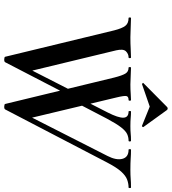

<svg xmlns="http://www.w3.org/2000/svg" viewBox="30 -878 851 952"><g transform="rotate(90 456.0 -401.5)"><path d="M495 -1 364 -542Q354 -581 344.5 -597Q335 -613 315 -613Q312 -613 312 -619Q312 -625 315 -625Q334 -625 356.5 -623.5Q379 -622 398 -622Q424 -622 442 -623.5Q460 -625 475 -625Q479 -625 479 -619Q479 -613 475 -613Q459 -613 456 -603Q453 -593 463 -552L568 -113L502 -15L753 -509Q775 -552 767 -582.5Q759 -613 722 -613Q719 -613 719 -619Q719 -625 722 -625Q745 -625 766 -623.5Q787 -622 821 -622Q848 -622 866 -623.5Q884 -625 909 -625Q912 -625 912 -619Q912 -613 909 -613Q890 -613 870.5 -606Q851 -599 830.5 -576.5Q810 -554 785 -506L522 -1Q519 4 507.5 3.5Q496 3 495 -1ZM261 -1 130 -542Q120 -581 107.5 -597Q95 -613 69 -613Q66 -613 66 -619Q66 -625 69 -625Q91 -625 116.5 -623.5Q142 -622 164 -622Q198 -622 221.5 -623.5Q245 -625 264 -625Q268 -625 268 -619Q268 -613 264 -613Q247 -613 234 -600Q221 -587 229 -552L335 -113L268 -15L447 -366L463 -339L288 -1Q285 4 273.5 3.5Q262 3 261 -1ZM481 -339 464 -366 537 -509Q564 -562 563 -587.5Q562 -613 532 -613Q530 -613 530 -619Q530 -625 532 -625Q549 -625 564.5 -623.5Q580 -622 605 -622Q628 -622 642 -623.5Q656 -625 677 -625Q681 -625 681 -619Q681 -613 677 -613Q660 -613 644.5 -606Q629 -599 611 -576Q593 -553 568 -506ZM398 -680Q396 -679 392.5 -682Q389 -685 392 -687L508 -802Q512 -807 517.5 -807Q523 -807 526 -802L609 -687Q611 -685 608 -681.5Q605 -678 602 -680L508 -718Z"/></g></svg>

Font: Cormorant
Style: Bold Italic
Weight: 700
Italic angle: -10°
Designer: Christian Thalmann (Catharsis Fonts)
Foundry: Catharsis Fonts
Version: Version 4.000